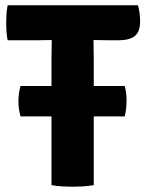

<svg xmlns="http://www.w3.org/2000/svg" viewBox="-20 -703 552 729"><path d="M58 -261Q50 -288 50 -318.5Q50 -333.5 51.8 -347Q53.5 -360.5 58 -376.5H453.5Q457.5 -360.5 459 -348.8Q460.5 -337 460.5 -320.5Q460.5 -289 453.5 -261ZM9 -550Q5.5 -568 4.5 -585.2Q3.5 -602.5 3.5 -616Q3.5 -630 4.5 -647.5Q5.5 -665 9 -683H504Q507.5 -670.5 509.8 -653.8Q512 -637 512 -621.5Q512 -582.5 491.8 -566.2Q471.5 -550 428.5 -550H399Q388 -550 367.5 -550.5Q347 -551 336 -551H175.5Q164.5 -551 144 -550.5Q123.5 -550 112.5 -550ZM175.5 -477Q175.5 -497.5 176 -513.8Q176.5 -530 176.5 -551V-617H335V-551Q335 -530 335.5 -513.8Q336 -497.5 336 -477V0Q315.5 3.5 294 4.8Q272.5 6 255.5 6Q239 6 217.5 4.8Q196 3.5 175.5 0Z"/></svg>

Font: Signika SC
Style: Regular
Weight: 300
Designer: Anna Giedryś
Foundry: Anna Giedryś
Version: Version 2.000